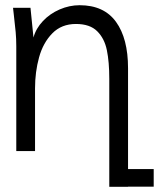

<svg xmlns="http://www.w3.org/2000/svg" viewBox="-20 -580 640 737"><path d="M33 -523.5 30 -550H97L108.5 -436Q118 -471 144.8 -499.2Q171.5 -527.5 209 -543.8Q246.5 -560 285.5 -560Q379 -560 425.2 -496.2Q471.5 -432.5 471.5 -318V69H570V136.5H471.5V137H399.5V-277Q399.5 -342.5 390.2 -387.5Q381 -432.5 353 -460.2Q325 -488 271.5 -488Q216 -488 180.8 -452Q145.5 -416 130 -360Q114.5 -304 114.5 -241V0H42.5V-402Q42.5 -431.5 40.2 -456.5Q38 -481.5 33 -523.5Z"/></svg>

Font: JuliaMono Light
Style: Regular
Weight: 300
Monospace: yes
Designer: cormullion
Foundry: corm
Version: Version 0.054; ttfautohint (v1.8.4)